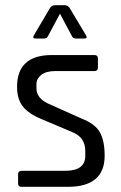

<svg xmlns="http://www.w3.org/2000/svg" viewBox="-20 -723 470 743"><path d="M307 -574H273Q263 -574 259 -582L212 -670L165 -582Q161 -574 151 -574H117Q104 -574 111 -586L174 -693Q181 -703 195 -703H229Q242 -703 249 -693L313 -586Q320 -574 307 -574ZM242 0H64Q50 0 50 -14V-49Q50 -62 64 -62H232Q310 -62 310 -120V-139Q310 -192 259 -212L141 -262Q90 -283 68 -311.5Q46 -340 46 -387Q46 -510 181 -510H345Q359 -510 359 -496V-461Q359 -448 345 -448H194Q158 -448 139.5 -433Q121 -418 121 -398V-381Q121 -339 178 -317L296 -264Q348 -244 366.5 -211Q385 -178 385 -120Q385 0 242 0Z"/></svg>

Font: Rajdhani Medium
Style: Regular
Weight: 500
Designer: Satya Rajpurohit, Jyotish Sonowal
Foundry: Indian Type Foundry
Version: Version 1.201 February 1, 2022